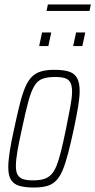

<svg xmlns="http://www.w3.org/2000/svg" viewBox="-20 -830 426 858"><path d="M131 8Q90 8 65 0Q40 -8 28.5 -27.5Q17 -47 17 -82Q17 -111 23.5 -153.5Q30 -196 43 -254Q57 -319 68.5 -365Q80 -411 93 -441Q106 -471 123 -487.5Q140 -504 164 -511Q188 -518 222 -518Q264 -518 288.5 -510Q313 -502 324.5 -481Q336 -460 336 -423Q336 -395 329 -353Q322 -311 310 -254Q296 -189 284 -143.5Q272 -98 259.5 -68.5Q247 -39 230 -22Q213 -5 189 1.5Q165 8 131 8ZM127 -24Q155 -24 174.5 -29.5Q194 -35 208 -49Q222 -63 232.5 -89Q243 -115 253 -155.5Q263 -196 275 -254Q287 -314 294.5 -354.5Q302 -395 302 -421Q302 -448 294 -462Q286 -476 269.5 -481Q253 -486 226 -486Q192 -486 170 -478Q148 -470 133.5 -446Q119 -422 106.5 -376Q94 -330 78 -254Q65 -196 58 -155.5Q51 -115 51 -88Q51 -62 59 -48.5Q67 -35 83.5 -29.5Q100 -24 127 -24ZM307 -624 320 -685H361L348 -624ZM155 -624 168 -685H209L196 -624ZM188 -781 194 -810H386L380 -781Z"/></svg>

Font: Saira ExtraCondensed Thin
Style: Italic
Weight: 250
Width: 2
Italic angle: -12°
Designer: Hector Gatti with collaboration of the Omnibus-Type team
Foundry: Omnibus-Type
Version: Version 1.101